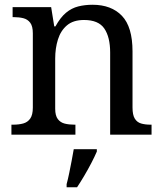

<svg xmlns="http://www.w3.org/2000/svg" viewBox="-20 -566 685 807"><path d="M28 0V-42H36Q59 -42 77.5 -47Q96 -52 107 -67.5Q118 -83 118 -114V-426Q118 -456 107 -470.5Q96 -485 78 -489.5Q60 -494 38 -494H33V-536H195L208 -455H213Q234 -493 257.5 -512.5Q281 -532 309 -539Q337 -546 369 -546Q448 -546 492.5 -499.5Q537 -453 537 -350V-114Q537 -83 546.5 -67.5Q556 -52 573 -47Q590 -42 612 -42H617V0H443V-345Q443 -410 418.5 -446Q394 -482 333 -482Q288 -482 261.5 -459.5Q235 -437 223.5 -400Q212 -363 212 -320V-109Q212 -80 223 -65.5Q234 -51 252 -46.5Q270 -42 292 -42H297V0ZM260 208Q266 186 271 161Q276 136 281 110.5Q286 85 290 61H387V71Q378 92 364 119Q350 146 334 173Q318 200 304 221H260Z"/></svg>

Font: Noto Serif Thai
Style: Regular
Weight: 400
Designer: Monotype Design Team
Foundry: Monotype Imaging Inc.
Version: Version 2.001